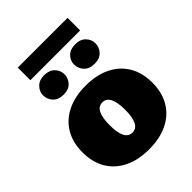

<svg xmlns="http://www.w3.org/2000/svg" viewBox="-254 -1021 1154 1154"><g transform="rotate(-45 323.0 -444.0)"><path d="M322.8 8.8Q231 8.8 164.3 -23.9Q97.7 -56.6 61.8 -117.2Q25.9 -177.7 25.9 -261.2Q25.9 -345.2 61.8 -405.8Q97.7 -466.3 164.3 -499.3Q231 -532.2 322.8 -532.2Q414.6 -532.2 481.2 -499.3Q547.9 -466.3 583.7 -405.8Q619.6 -345.2 619.6 -261.2Q619.6 -177.7 583.7 -117.2Q547.9 -56.6 481.2 -23.9Q414.6 8.8 322.8 8.8ZM322.8 -133.3Q388.7 -133.3 388.7 -261.7Q388.7 -390.1 322.8 -390.1Q256.8 -390.1 256.8 -261.7Q256.8 -133.3 322.8 -133.3ZM111.3 -790V-897H534.2V-790ZM191.9 -586.9Q147.5 -586.9 124 -612.5Q100.6 -638.2 100.6 -671.4Q100.6 -703.6 124.5 -728.3Q148.4 -752.9 191.4 -752.9Q233.9 -752.9 257.8 -728.3Q281.7 -703.6 281.7 -670.4Q281.7 -638.2 258.8 -612.5Q235.8 -586.9 191.9 -586.9ZM454.6 -586.4Q410.2 -586.4 386.7 -612.1Q363.3 -637.7 363.3 -670.9Q363.3 -703.6 387.2 -728Q411.1 -752.4 454.1 -752.4Q497.1 -752.4 521 -727.8Q544.9 -703.1 544.9 -669.9Q544.9 -637.7 522 -612.1Q499 -586.4 454.6 -586.4Z"/></g></svg>

Font: Bevan
Style: Regular
Weight: 400
Designer: Vernon Adams
Foundry: Vernon Adams
Version: Version 2.100; ttfautohint (v1.8.3)